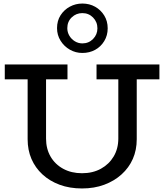

<svg xmlns="http://www.w3.org/2000/svg" viewBox="-20 -1050 927 1084"><path d="M443 14Q373 14 316.5 -7Q260 -28 219.5 -65.5Q179 -103 157.5 -153Q136 -203 136 -264V-641H240V-267Q240 -210 265.5 -166Q291 -122 337 -97Q383 -72 443 -72Q504 -72 550 -97.5Q596 -123 622 -167Q648 -211 648 -268V-641H752V-264Q752 -203 730 -153Q708 -103 666.5 -65.5Q625 -28 568.5 -7Q512 14 443 14ZM7 -602V-686H361V-602ZM525 -602V-686H880V-602ZM445 -751Q407 -751 374.5 -769.5Q342 -788 322 -820Q302 -852 302 -891Q302 -933 322 -964Q342 -995 374.5 -1012.5Q407 -1030 445 -1030Q485 -1030 517 -1012Q549 -994 568.5 -962.5Q588 -931 588 -890Q588 -850 568.5 -818Q549 -786 517 -768.5Q485 -751 445 -751ZM445 -805Q481 -805 505.5 -830Q530 -855 530 -890Q530 -926 505.5 -951Q481 -976 445 -976Q410 -976 385 -952Q360 -928 360 -891Q360 -868 371.5 -848.5Q383 -829 402.5 -817Q422 -805 445 -805Z"/></svg>

Font: BioRhyme
Style: Regular
Weight: 400
Designer: Aoife Mooney
Foundry: Aoife Mooney Type
Version: Version 1.600;gftools[0.9.33]